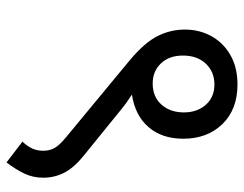

<svg xmlns="http://www.w3.org/2000/svg" viewBox="-100 -572 751 591"><g transform="rotate(90 275.5 -276.5)"><path d="M71 -470Q71 -515 91.5 -552Q112 -589 150 -610.5Q188 -632 240 -632Q317 -632 362 -585.5Q407 -539 407 -465Q407 -400 371.5 -358.5Q336 -317 271 -307Q282 -300 293.5 -292Q305 -284 317 -274L460 -158Q496 -129 511.5 -99Q527 -69 527 -34Q527 -3 514.5 23.5Q502 50 480 79L416 30Q430 15 437 0Q444 -15 444 -34Q444 -54 435.5 -69Q427 -84 404 -103L166 -300Q111 -346 91 -386Q71 -426 71 -470ZM151 -464Q151 -422 175 -396.5Q199 -371 237 -371Q278 -371 302 -398Q326 -425 326 -467Q326 -508 302.5 -534.5Q279 -561 240 -561Q201 -561 176 -534.5Q151 -508 151 -464Z"/></g></svg>

Font: Noto Sans Historical
Style: Regular
Weight: 400
Designer: Monotype Design Team
Foundry: Monotype Imaging Inc.
Version: Version 2.013; ttfautohint (v1.8.4.7-5d5b)